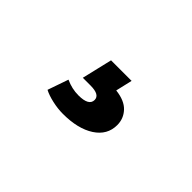

<svg xmlns="http://www.w3.org/2000/svg" viewBox="-27 -214 654 654"><g transform="rotate(45 300.0 113.5)"><path d="M168 215 194 140Q224 154 256 154Q306 154 306 126Q306 101 261 101H224L250 -9H349L335 51Q379 56 400 78.5Q421 101 421 132Q421 180 378 208Q335 236 263 236Q238 236 211.5 230Q185 224 168 215Z"/></g></svg>

Font: Montserrat Alternates ExtraBold
Style: Regular
Weight: 800
Designer: Julieta Ulanovsky
Foundry: Julieta Ulanovsky
Version: Version 7.200